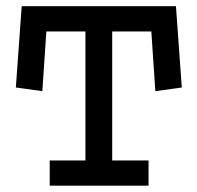

<svg xmlns="http://www.w3.org/2000/svg" viewBox="-20 -589 626 609"><path d="M48.8 -569.3H538.1L556.6 -311.5L472.7 -299.8L460 -489.3H335.9V-80.1H451.2V0H137.7V-80.1H251V-489.3H127L114.3 -299.8L30.3 -311.5Z"/></svg>

Font: Thabit-Bold
Style: Bold
Weight: 700
Designer: Regenerated by Nadim Shaikli
Foundry: MAK Alagha
Version: 0.01